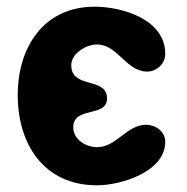

<svg xmlns="http://www.w3.org/2000/svg" viewBox="-20 -547 560 574"><path d="M33 -263C33 -115 112 7 270 7C341 7 474 -33 474 -123C474 -154 445 -174 417 -174C358 -174 329 -107 270 -107C237 -107 199 -130 199 -166C199 -231 300 -194 300 -253C300 -318 193 -280 193 -352C193 -387 237 -414 270 -414C332 -414 357 -333 420 -333C449 -333 474 -357 474 -386C474 -490 344 -527 263 -527C110 -527 33 -405 33 -263Z"/></svg>

Font: Asimov Print
Style: Regular
Weight: 500
Designer: Google
Version: Version 2.000980: 2014